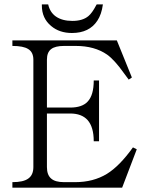

<svg xmlns="http://www.w3.org/2000/svg" viewBox="-20 -864 707 885"><path d="M425.8 -843.8 422.9 -838.9Q404.3 -803.7 387.7 -790Q361.3 -767.6 313.5 -767.6Q266.6 -767.6 237.3 -788.1Q210 -807.6 202.1 -843.8H172.9V-838.9Q172.9 -779.3 215.8 -744.1Q253.9 -711.9 311.5 -711.9Q391.6 -711.9 428.7 -768.6Q448.2 -797.9 454.1 -842.8L455.1 -843.8ZM37.1 1H543L610.4 -175.8L592.8 -184.6Q531.2 -98.6 472.7 -62.5Q410.2 -24.4 326.2 -24.4H275.4Q234.4 -24.4 215.8 -41Q196.3 -57.6 196.3 -93.8V-340.8H303.7Q356.4 -340.8 383.8 -310.5Q412.1 -278.3 412.1 -212.9H436.5V-493.2H412.1Q412.1 -424.8 383.8 -395.5Q358.4 -368.2 303.7 -368.2H196.3V-588.9Q196.3 -623 215.8 -637.7Q234.4 -652.3 275.4 -652.3H329.1Q416 -652.3 473.6 -612.3Q507.8 -587.9 550.8 -527.3L573.2 -497.1L587.9 -506.8L518.6 -677.7H37.1V-652.3Q87.9 -652.3 110.4 -637.7Q133.8 -623 133.8 -588.9V-93.8Q133.8 -57.6 110.4 -41Q87.9 -24.4 37.1 -24.4Z"/></svg>

Font: Batang
Style: Regular
Weight: 400
Version: Version 2.21